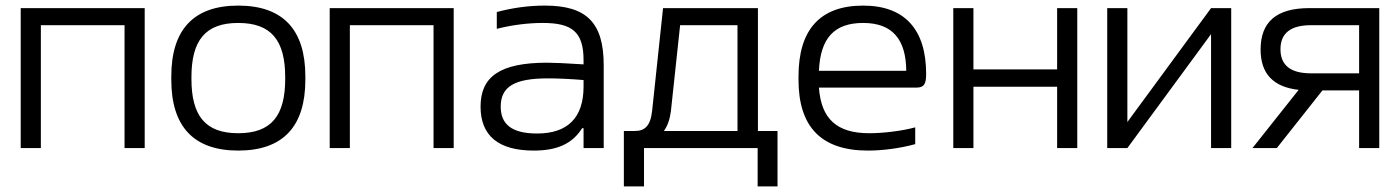

<svg xmlns="http://www.w3.org/2000/svg" viewBox="-20 -529 4983 686"><path d="M54 0H126V-439H425V0H497V-500H54Z M592 -256V-244C592 -78 671 9 831 9C992 9 1071 -78 1071 -244V-256C1071 -422 992 -509 831 -509C671 -509 592 -422 592 -256ZM664 -247V-253C664 -385 714 -447 831 -447C949 -447 999 -385 999 -253V-247C999 -115 949 -53 831 -53C714 -53 664 -115 664 -247Z M1158 0H1230V-439H1529V0H1601V-500H1158Z M1927 -509C1868 -509 1811 -501 1755 -486V-426C1810 -440 1868 -447 1919 -447C2023 -447 2065 -416 2065 -314V-299C2003 -303 1959 -305 1935 -305C1766 -305 1697 -255 1697 -148C1697 -44 1761 9 1887 9C1972 9 2025 -16 2060 -71H2065V0H2137V-296C2137 -449 2075 -509 1927 -509ZM1769 -148C1769 -220 1819 -249 1938 -249C1969 -249 2019 -247 2065 -243V-220C2065 -108 2008 -52 1899 -52C1807 -52 1769 -86 1769 -148Z M2248 -61H2209V137H2281V0H2687V137H2758V-61H2688V-500H2349L2310 -133C2304 -79 2284 -61 2248 -61ZM2352 -61C2365 -79 2373 -102 2377 -131L2410 -439H2615V-61Z M3289 -265C3289 -422 3214 -509 3064 -509C2909 -509 2833 -422 2833 -256V-244C2833 -77 2913 9 3081 9C3134 9 3195 1 3250 -14V-74C3203 -61 3135 -53 3086 -53C2970 -53 2914 -104 2906 -216H3254C3282 -216 3289 -229 3289 -265ZM2906 -276C2911 -392 2960 -447 3064 -447C3169 -447 3217 -388 3218 -276Z M3386 0H3458V-219H3757V0H3829V-500H3757V-281H3458V-500H3386Z M3936 0H4008L4307 -407V0H4379V-500H4307L4008 -93V-500H3936Z M4908 -500H4658C4541 -500 4484 -451 4484 -352C4484 -266 4529 -218 4620 -208L4455 0H4542L4705 -206H4836V0H4908ZM4555 -353C4555 -410 4591 -439 4664 -439H4836V-267H4664C4591 -267 4555 -296 4555 -353Z"/></svg>

Font: LT Wave Alt Light
Style: Regular
Weight: 300
Designer: Daniel Lyons
Version: Version 2.5 (Glyphs App)